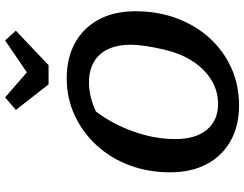

<svg xmlns="http://www.w3.org/2000/svg" viewBox="-122 -822 955 751"><g transform="rotate(-90 355.5 -446.5)"><path d="M319 11Q239 11 180 -22Q121 -55 89 -115.5Q57 -176 57 -258Q57 -344 84.5 -417.5Q112 -491 162.5 -546Q213 -601 280 -632Q347 -663 425 -663Q505 -663 564 -630Q623 -597 655 -537Q687 -477 687 -395Q687 -307 659.5 -233Q632 -159 582.5 -104.5Q533 -50 466 -19.5Q399 11 319 11ZM325 -71Q387 -71 438.5 -111.5Q490 -152 520 -226Q530 -252 538 -286Q546 -320 551 -354Q556 -388 556 -412Q556 -491 517.5 -533.5Q479 -576 408 -576Q354 -576 295 -549Q245 -483 216 -400.5Q187 -318 187 -238Q187 -159 223.5 -115Q260 -71 325 -71ZM401 -734 301 -862 350 -904 448 -819 573 -904 611 -862 476 -734Z"/></g></svg>

Font: Piazzolla SC SemiBold
Style: Italic
Weight: 600
Italic angle: -11.3°
Designer: Juan Pablo del Peral
Foundry: Huerta Tipografica
Version: Version 1.330